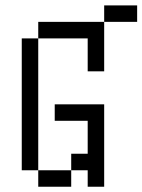

<svg xmlns="http://www.w3.org/2000/svg" viewBox="-20 -708 540 728"><path d="M500 -625V-687.5H375V-625H125V-562.5H62.5Q62.5 -562.5 62.5 -62.5H125V0H250V-62.5H125Q125 -62.5 125 -562.5H312.5Q312.5 -562.5 312.5 -437.5H375V-625ZM312.5 -62.5V0H375V-312.5H187.5V-250H312.5Q312.5 -250 312.5 -125H250V-62.5Z"/></svg>

Font: CalcUnifontExMono
Style: Regular
Weight: 500
Version: Version 15.0.06